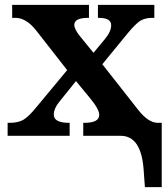

<svg xmlns="http://www.w3.org/2000/svg" viewBox="-20 -556 686 786"><path d="M320.8 -53.2H326.2Q386.2 -53.2 386.2 -85.9Q386.2 -108.9 348.1 -154.8L291 -224.1L221.2 -137.2Q200.2 -110.8 200.2 -86.9Q200.2 -53.2 262.2 -53.2H265.1V0H11.2V-53.2H20Q53.7 -53.2 75.2 -65.4Q96.7 -77.6 128.9 -117.2L254.9 -269L128.9 -430.2Q87.9 -482.9 43 -482.9H29.8V-536.1H344.2V-482.9H340.8Q284.2 -482.9 284.2 -454.1Q284.2 -436.5 307.1 -408.2L362.8 -339.8L410.2 -397Q435.1 -427.2 435.1 -453.1Q435.1 -482.9 383.8 -482.9H380.9V-536.1H611.8V-482.9H603Q574.2 -482.9 554.9 -471.2Q535.6 -459.5 502 -418.9L398.9 -293L545.9 -106Q587.4 -53.2 626 -53.2H642.1V210H573.2L567.9 137.2Q557.6 0 474.1 0H320.8Z"/></svg>

Font: Droid Serif
Style: Bold
Weight: 700
Designer: Monotype Design team
Foundry: Monotype Imaging Inc.
Version: Version 1.03